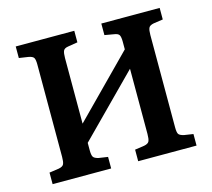

<svg xmlns="http://www.w3.org/2000/svg" viewBox="-101 -825 1048 947"><g transform="rotate(-15 423.0 -351.5)"><path d="M55 0V-59L104 -66Q125 -70 130 -81.5Q135 -93 135 -118V-589Q135 -614 129.5 -623.5Q124 -633 102 -637L55 -644V-703H354V-644L305 -636Q285 -633 280 -621.5Q275 -610 275 -585V-250L571 -550V-589Q571 -613 565.5 -623Q560 -633 538 -636L492 -644V-703H790V-644L742 -637Q721 -633 716 -621.5Q711 -610 711 -586V-114Q711 -89 716.5 -80Q722 -71 744 -66L790 -59V0H492V-59L540 -66Q561 -70 566 -81.5Q571 -93 571 -118V-451L275 -152V-114Q275 -90 280.5 -80.5Q286 -71 307 -66L354 -59V0Z"/></g></svg>

Font: Literata 18pt SemiBold
Style: Regular
Weight: 600
Designer: Latin by Veronika Burian and Jose Scaglione. Greek by Irene Vlachou. Cyrillic by Vera Evstafieva.
Foundry: TypeTogether
Version: Version 3.103;gftools[0.9.29]